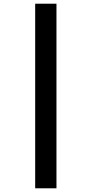

<svg xmlns="http://www.w3.org/2000/svg" viewBox="-20 -852 495 1037"><path d="M170 -832V165H285V-832Z"/></svg>

Font: Noto Sans Gurmukhi Condensed ExtraBold
Style: Regular
Weight: 800
Width: 3
Designer: Jelle Bosma - Monotype Design Team
Foundry: Monotype Imaging Inc.
Version: Version 2.004